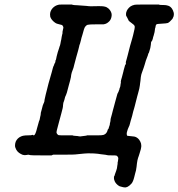

<svg xmlns="http://www.w3.org/2000/svg" viewBox="-20 -659 784 844"><path d="M251 -639Q262 -639 279.5 -639Q297 -639 297 -639Q298 -637 305 -637Q307 -637 308 -636.5Q309 -636 319 -636Q350 -634 360 -633Q373 -631 383.5 -631.5Q394 -632 412.5 -632Q431 -632 435 -631Q443 -630 449 -627Q458 -622 463 -615Q468 -608 470 -601Q472 -593 470 -585Q468 -574 461 -566Q455 -560 450 -557Q443 -553 435 -552Q432 -552 404 -552Q372 -552 365 -550Q359 -548 354 -541Q350 -536 342 -505Q339 -495 338 -492Q337 -489 336 -483Q331 -463 329 -460Q328 -458 328 -455Q326 -445 315 -407Q313 -398 310.5 -390Q308 -382 306.5 -375Q305 -368 303 -361Q300 -351 299 -350Q298 -349 295.5 -340.5Q293 -332 293 -330Q293 -323 288 -304Q286 -298 283 -286Q278 -269 274 -252Q272 -245 270 -241Q266 -235 263 -220Q262 -217 261 -214Q258 -209 257 -196Q257 -190 255.5 -183.5Q254 -177 250 -162Q246 -147 244.5 -141.5Q243 -136 240 -125Q234 -103 230 -87Q229 -83 228.5 -79Q228 -75 230 -72Q233 -67 237 -65Q240 -64 269 -64Q298 -64 299 -64Q301 -62 320 -61Q324 -61 325 -60Q326 -60 330.5 -59.5Q335 -59 338 -60Q348 -61 354 -62L361 -63Q361 -64 362 -64Q363 -64 365 -64Q367 -64 370.5 -64Q374 -64 380 -64Q399 -64 408 -64Q429 -64 435 -66Q446 -70 450 -79Q452 -82 453 -87L455 -92Q455 -91 455 -91Q457 -91 459 -100Q460 -105 461 -106Q463 -109 463 -116Q464 -120 465 -124Q466 -128 466 -131Q465 -134 472 -157Q473 -163 476 -173Q479 -183 480 -187.5Q481 -192 486 -210Q491 -229 494 -239Q496 -248 496.5 -248Q497 -248 497 -248L501 -256Q502 -261 503 -262Q505 -264 505 -269Q505 -269 506 -271Q508 -275 509 -280Q509 -283 509.5 -285Q510 -287 510 -288.5Q510 -290 511 -294Q512 -298 511 -300Q511 -304 516 -320Q518 -329 523 -347V-348L530 -373Q531 -373 532 -375.5Q533 -378 533.5 -380Q534 -382 533 -383Q532 -384 537 -400Q538 -403 541 -415Q544 -427 547 -438.5Q550 -450 552 -458Q557 -477 561 -489Q562 -494 565 -504Q574 -538 572 -544Q570 -550 558 -558Q555 -560 549.5 -564.5Q544 -569 545 -570Q545 -570 543 -574Q541 -578 539 -582Q536 -588 535 -589Q534 -590 534 -596Q534 -602 535 -605Q539 -620 554 -631Q562 -636 572 -638Q576 -639 602.5 -639Q629 -639 631 -639Q635 -639 647.5 -639Q660 -639 670 -639Q680 -639 680 -639Q679 -638 680 -638Q684 -637 698 -637Q711 -637 719 -634Q729 -631 736 -621Q741 -614 744 -602Q745 -594 743 -587Q741 -581 738 -576Q726 -562 718 -558Q712 -556 691 -555Q670 -554 668 -552Q665 -550 664 -544Q664 -540 662.5 -536.5Q661 -533 661 -529Q661 -521 655 -501Q653 -497 652 -490Q649 -479 647 -478Q643 -475 643 -462Q642 -449 636 -432Q634 -428 634 -426L633 -425Q632 -425 630 -416Q629 -412 627 -408Q621 -394 616 -375Q613 -364 604 -340Q601 -333 599 -320Q599 -315 597.5 -304.5Q596 -294 595.5 -290Q595 -286 595 -285Q595 -284 594 -279Q594 -274 587 -249Q584 -239 583 -234.5Q582 -230 580 -222.5Q578 -215 576.5 -209Q575 -203 573 -195Q571 -187 569.5 -182Q568 -177 566 -170.5Q564 -164 563.5 -160.5Q563 -157 561 -150Q559 -143 557.5 -138Q556 -133 554.5 -128Q553 -123 551 -114.5Q549 -106 546 -101Q541 -90 539 -82Q537 -76 537 -71Q537 -64 540 -62Q544 -61 568 -59Q578 -58 587 -50Q592 -46 597 -36Q601 -28 601 -20V-14L599 -3Q596 8 593.5 15.5Q591 23 590 26.5Q589 30 587 35Q584 44 582 59Q580 74 580 77Q579 79 579 83Q579 87 574 104Q572 112 570 120Q565 140 558 148Q549 158 541 162Q534 165 530 165Q523 165 510 161Q505 159 504 159Q503 159 497 154Q485 144 482 131Q481 129 481 125Q481 121 481 118.5Q481 116 482 116Q483 116 485 108Q486 105 486 105Q486 105 491 91Q493 84 494 81Q495 76 496 67Q497 64 497 62V56Q497 56 498.5 49.5Q500 43 500 38Q500 33 498 31Q496 27 492 25Q489 24 471.5 24Q454 24 451.5 23Q449 22 444.5 21.5Q440 21 432.5 20Q425 19 420 18.5Q415 18 410.5 17Q406 16 392 15.5Q378 15 367.5 15Q357 15 350 16Q332 18 310 20Q302 20 298.5 20.5Q295 21 255 21H214L211 22L207 24H162Q118 24 114 23Q105 20 99 22Q95 23 89 23Q80 23 72 18Q54 9 48 -9Q46 -13 46 -19Q46 -28 49 -36Q56 -52 72 -59Q82 -64 102 -64Q119 -64 123 -66Q125 -67 125 -66Q125 -65 126.5 -64.5Q128 -64 129 -64Q136 -66 143 -96Q152 -128 152 -128Q154 -129 155 -137Q155 -140 157 -147Q159 -154 159 -157.5Q159 -161 159.5 -163.5Q160 -166 163 -176Q169 -201 171 -203Q173 -206 175 -213Q176 -218 176 -221Q176 -224 181 -243.5Q186 -263 187 -267Q189 -274 193 -291Q197 -303 207 -340Q214 -367 215 -368Q217 -370 219 -378Q220 -381 221 -381Q224 -385 224 -394Q224 -394 225 -394Q226 -395 229 -411Q231 -417 234 -430Q235 -433 236 -436Q237 -439 239.5 -446.5Q242 -454 242 -455Q244 -458 246 -469Q246 -471 247 -475Q250 -487 251 -496Q252 -501 253 -506Q254 -509 254.5 -511.5Q255 -514 255 -515.5Q255 -517 254.5 -517.5Q254 -518 256 -525Q258 -532 258.5 -536.5Q259 -541 257 -543Q255 -549 249 -550Q247 -551 241 -552Q229 -554 221 -560Q206 -571 201 -585Q200 -589 200 -595Q200 -611 212 -624Q223 -635 237 -638Q239 -639 251 -639Z"/></svg>

Font: TT2020 Style E
Style: Italic
Weight: 400
Italic angle: -15°
Version: Version 0.2.000